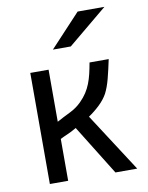

<svg xmlns="http://www.w3.org/2000/svg" viewBox="-84 -823 668 868"><g transform="rotate(-10 250.0 -389.0)"><path d="M375 -16 233 -245Q209 -231 190 -223Q171 -215 158 -208V-16H74V-526H158V-287Q187 -303 218 -318Q249 -333 272 -356Q290 -374 302 -392.5Q314 -411 322 -431.5Q330 -452 335.5 -475Q341 -498 346 -526H434Q424 -478 414 -439.5Q404 -401 390 -374Q376 -349 352.5 -326.5Q329 -304 301 -285L475 -16ZM333 -762H456L275 -612H193Z"/></g></svg>

Font: D2Coding
Style: Regular
Weight: 400
Monospace: yes
Designer: Yong-Rak Park; Jeong-Hwan Yoon; Sang-Min Lee;
Foundry: NHN Corporation
Version: Version 1.3.2; Build 20180524